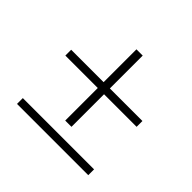

<svg xmlns="http://www.w3.org/2000/svg" viewBox="-128 -627 770 770"><g transform="rotate(45 257.5 -242.0)"><path d="M55.6 4.8V-28.2H459.7V4.8ZM239.5 -84.7V-269.4H55.6V-302.4H239.5V-488.7H275V-302.4H459.7V-269.4H275V-84.7Z"/></g></svg>

Font: Playfair
Style: Bold
Weight: 700
Designer: Claus Eggers Sørensen
Foundry: Claus Eggers Sørensen
Version: Version 2.001;gftools[0.9.30]